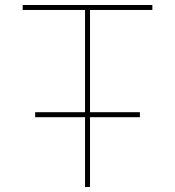

<svg xmlns="http://www.w3.org/2000/svg" viewBox="-20 -750 702 770"><path d="M121 -280V-300H321V-710H71V-730H591V-710H341V-300H541V-280H341V0H321V-280Z"/></svg>

Font: M PLUS 1p Thin
Style: Regular
Weight: 250
Version: Version 1.062